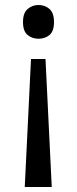

<svg xmlns="http://www.w3.org/2000/svg" viewBox="-20 -566 309 768"><path d="M196 -478Q196 -441 178 -426Q160 -411 134 -411Q109 -411 90.5 -426Q72 -441 72 -478Q72 -514 90.5 -530Q109 -546 134 -546Q160 -546 178 -530Q196 -514 196 -478ZM104 -330H162L187 182H79Z"/></svg>

Font: Noto Sans Coptic
Style: Regular
Weight: 400
Designer: Monotype Design Team, Denis Moyogo Jacquerye
Foundry: Monotype Imaging Inc.
Version: Version 2.002; ttfautohint (v1.8.4.7-5d5b)